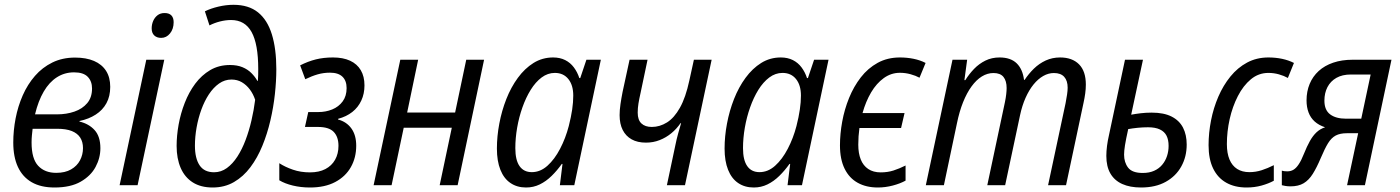

<svg xmlns="http://www.w3.org/2000/svg" viewBox="-20 -790 5974 819"><path d="M212.4 9.8Q154.3 9.8 115.2 -12.7Q76.2 -35.2 56.4 -77.9Q36.6 -120.6 36.6 -182.1Q36.6 -233.4 46.6 -285.2Q56.6 -336.9 77.1 -383.5Q97.7 -430.2 129.2 -466.3Q160.6 -502.4 203.4 -523.4Q246.1 -544.4 300.3 -544.4Q347.7 -544.4 381.1 -530Q414.6 -515.6 432.4 -487.8Q450.2 -460 450.2 -419.4Q450.2 -379.4 434.1 -349.9Q418 -320.3 388.4 -301.3Q358.9 -282.2 319.3 -273.9L318.8 -271.5Q358.9 -262.2 383.5 -235.1Q408.2 -208 408.2 -157.7Q408.2 -116.2 387.7 -77.9Q367.2 -39.6 324 -14.9Q280.8 9.8 212.4 9.8ZM219.7 -52.7Q257.8 -52.7 283.2 -67.4Q308.6 -82 321.3 -106.2Q334 -130.4 334 -158.2Q334 -184.6 322.3 -202.9Q310.5 -221.2 286.4 -231Q262.2 -240.7 224.1 -240.7H119.1Q117.7 -228.5 116.2 -213.4Q114.7 -198.2 114.7 -182.1Q114.7 -112.8 142.8 -82.8Q170.9 -52.7 219.7 -52.7ZM129.4 -302.2H222.7Q263.7 -302.2 297.6 -314Q331.5 -325.7 352.1 -350.1Q372.6 -374.5 372.6 -412.6Q372.6 -443.4 354.2 -462.4Q335.9 -481.4 295.9 -481.4Q255.4 -481.4 222.7 -460.4Q189.9 -439.5 166.5 -399.4Q143.1 -359.4 129.4 -302.2Z M490.2 0 604 -535.2H680.7L566.9 0ZM667.5 -628.4Q648.9 -628.4 637.9 -638.9Q627 -649.4 627 -668.9Q627 -685.5 633.3 -700.4Q639.6 -715.3 651.9 -724.9Q664.1 -734.4 682.1 -734.4Q701.2 -734.4 710.9 -724.4Q720.7 -714.4 720.7 -695.3Q720.7 -666.5 705.3 -647.5Q689.9 -628.4 667.5 -628.4Z M887.2 9.8Q836.4 9.8 802.2 -12Q768.1 -33.7 750.7 -73.7Q733.4 -113.8 733.4 -167.5Q733.4 -210.9 741.9 -258.5Q750.5 -306.2 768.1 -351.3Q785.6 -396.5 812.7 -432.9Q839.8 -469.2 876.7 -491Q913.6 -512.7 960.9 -512.7Q991.7 -512.7 1014.2 -503.4Q1036.6 -494.1 1052.2 -478.5Q1067.9 -462.9 1077.6 -445.3H1080.1Q1081.1 -457.5 1081.3 -471.4Q1081.5 -485.4 1081.5 -496.1Q1081.5 -602.1 1053.2 -653.3Q1024.9 -704.6 965.8 -704.6Q942.9 -704.6 918.7 -698.5Q894.5 -692.4 873.5 -681.6L854 -741.7Q878.4 -753.9 911.4 -761.7Q944.3 -769.5 976.1 -769.5Q1040.5 -769.5 1080.6 -737.3Q1120.6 -705.1 1139.6 -643.6Q1158.7 -582 1158.7 -494.6Q1158.7 -444.8 1152.6 -388.7Q1146.5 -332.5 1133.3 -275.9Q1120.1 -219.2 1099.1 -168Q1078.1 -116.7 1048.1 -76.7Q1018.1 -36.6 978 -13.4Q938 9.8 887.2 9.8ZM893.1 -55.2Q922.9 -55.2 947.8 -73.2Q972.7 -91.3 992.7 -122.3Q1012.7 -153.3 1027.6 -192.9Q1042.5 -232.4 1052.7 -276.6Q1063 -320.8 1068.4 -364.3Q1060.1 -389.2 1045.7 -408.4Q1031.2 -427.7 1011.7 -439.2Q992.2 -450.7 967.3 -450.7Q938.5 -450.7 914.3 -433.6Q890.1 -416.5 871.1 -387.7Q852.1 -358.9 838.9 -322.5Q825.7 -286.1 818.6 -246.3Q811.5 -206.5 811.5 -168.5Q811.5 -114.7 831.3 -85Q851.1 -55.2 893.1 -55.2Z M1302.2 9.8Q1263.7 9.8 1229.2 1.5Q1194.8 -6.8 1171.4 -21V-93.8Q1196.3 -77.6 1229.5 -66.2Q1262.7 -54.7 1302.2 -54.7Q1340.8 -54.7 1367.9 -68.8Q1395 -83 1409.4 -108.6Q1423.8 -134.3 1423.8 -168Q1423.8 -206.1 1403.6 -227.3Q1383.3 -248.5 1336.4 -248.5H1280.8L1294.9 -312H1337.4Q1369.6 -312 1397.2 -323.2Q1424.8 -334.5 1441.7 -357.4Q1458.5 -380.4 1458.5 -414.1Q1458.5 -445.8 1440.7 -462.9Q1422.9 -480 1387.7 -480Q1360.4 -480 1335.4 -472.9Q1310.5 -465.8 1282.2 -452.1L1260.3 -511.2Q1293.9 -528.3 1327.1 -536.6Q1360.4 -544.9 1400.4 -544.9Q1443.4 -544.9 1473.4 -531Q1503.4 -517.1 1519 -490.5Q1534.7 -463.9 1534.7 -425.8Q1534.7 -390.1 1521.2 -361.1Q1507.8 -332 1482.7 -312.3Q1457.5 -292.5 1422.4 -283.2L1421.9 -280.3Q1458.5 -270.5 1479 -241.9Q1499.5 -213.4 1499.5 -168.5Q1499.5 -117.7 1476.8 -77.4Q1454.1 -37.1 1410.2 -13.7Q1366.2 9.8 1302.2 9.8Z M1573.7 0 1687.5 -535.2H1763.7L1716.8 -310.1H1921.4L1968.8 -535.2H2044.9L1932.1 0H1855.5L1907.2 -245.1H1702.1L1650.4 0Z M2224.1 9.8Q2185.5 9.8 2157.5 -9.3Q2129.4 -28.3 2114.5 -65.7Q2099.6 -103 2099.6 -156.2Q2099.6 -208.5 2109.9 -262.9Q2120.1 -317.4 2139.9 -367.7Q2159.7 -418 2189 -458Q2218.3 -498 2255.9 -521.5Q2293.5 -544.9 2339.4 -544.9Q2368.7 -544.9 2390.9 -533.7Q2413.1 -522.5 2428 -502.4Q2442.9 -482.4 2451.2 -457H2455.1L2481.4 -535.2H2543L2429.7 0H2368.2L2379.4 -90.8H2376.5Q2356.4 -62.5 2333 -39.6Q2309.6 -16.6 2282.5 -3.4Q2255.4 9.8 2224.1 9.8ZM2248.5 -55.7Q2284.7 -55.7 2315.2 -83Q2345.7 -110.4 2369.1 -155.3Q2392.6 -200.2 2406.2 -252.4Q2416 -291 2420.7 -322.8Q2425.3 -354.5 2425.3 -382.3Q2425.3 -426.8 2404.3 -452.9Q2383.3 -479 2346.7 -479Q2316.4 -479 2290.3 -459.5Q2264.2 -439.9 2243.7 -406.7Q2223.1 -373.5 2208.5 -332Q2193.8 -290.5 2186 -245.6Q2178.2 -200.7 2178.2 -158.2Q2178.2 -106.9 2196.3 -81.3Q2214.4 -55.7 2248.5 -55.7Z M2824.7 0 2860.8 -170.4Q2865.7 -195.3 2872.6 -220Q2879.4 -244.6 2885.3 -264.6H2882.8Q2866.7 -240.7 2844 -221.9Q2821.3 -203.1 2793.9 -192.4Q2766.6 -181.6 2735.4 -181.6Q2699.2 -181.6 2674.3 -195.6Q2649.4 -209.5 2636.2 -235.6Q2623 -261.7 2623 -298.8Q2623 -320.3 2626.7 -345.7Q2630.4 -371.1 2635.7 -397.9L2665.5 -535.2H2742.2L2712.4 -393.6Q2706.5 -367.7 2703.4 -348.4Q2700.2 -329.1 2700.2 -309.6Q2700.2 -278.3 2716.1 -263.4Q2731.9 -248.5 2760.3 -248.5Q2794.4 -248.5 2825.2 -267.8Q2856 -287.1 2880.4 -330.6Q2904.8 -374 2920.4 -446.3L2939.9 -535.2H3015.6L2901.9 0Z M3195.3 9.8Q3156.7 9.8 3128.7 -9.3Q3100.6 -28.3 3085.7 -65.7Q3070.8 -103 3070.8 -156.2Q3070.8 -208.5 3081.1 -262.9Q3091.3 -317.4 3111.1 -367.7Q3130.9 -418 3160.2 -458Q3189.5 -498 3227.1 -521.5Q3264.6 -544.9 3310.5 -544.9Q3339.8 -544.9 3362.1 -533.7Q3384.3 -522.5 3399.2 -502.4Q3414.1 -482.4 3422.4 -457H3426.3L3452.6 -535.2H3514.2L3400.9 0H3339.4L3350.6 -90.8H3347.7Q3327.6 -62.5 3304.2 -39.6Q3280.8 -16.6 3253.7 -3.4Q3226.6 9.8 3195.3 9.8ZM3219.7 -55.7Q3255.9 -55.7 3286.4 -83Q3316.9 -110.4 3340.3 -155.3Q3363.8 -200.2 3377.4 -252.4Q3387.2 -291 3391.8 -322.8Q3396.5 -354.5 3396.5 -382.3Q3396.5 -426.8 3375.5 -452.9Q3354.5 -479 3317.9 -479Q3287.6 -479 3261.5 -459.5Q3235.4 -439.9 3214.8 -406.7Q3194.3 -373.5 3179.7 -332Q3165 -290.5 3157.2 -245.6Q3149.4 -200.7 3149.4 -158.2Q3149.4 -106.9 3167.5 -81.3Q3185.5 -55.7 3219.7 -55.7Z M3724.6 9.8Q3674.8 9.8 3638.7 -10.3Q3602.5 -30.3 3582.8 -70.3Q3563 -110.4 3563 -169.9Q3563 -218.8 3572.5 -271Q3582 -323.2 3601.8 -372.1Q3621.6 -420.9 3651.9 -460Q3682.1 -499 3723.9 -522Q3765.6 -544.9 3818.8 -544.9Q3849.1 -544.9 3877.4 -539.1Q3905.8 -533.2 3928.2 -521.5L3902.3 -458.5Q3886.2 -467.3 3864 -473.4Q3841.8 -479.5 3818.8 -479.5Q3781.2 -479.5 3750 -457Q3718.8 -434.6 3695.8 -395.8Q3672.9 -356.9 3659.2 -307.6H3838.4L3823.7 -244.1H3646Q3643.6 -226.6 3642.3 -208.7Q3641.1 -190.9 3641.1 -172.9Q3641.1 -136.2 3651.6 -109.9Q3662.1 -83.5 3683.6 -69.1Q3705.1 -54.7 3736.8 -54.7Q3766.1 -54.7 3791.3 -62.7Q3816.4 -70.8 3842.8 -84V-19.5Q3819.8 -6.8 3788.1 1.5Q3756.3 9.8 3724.6 9.8Z M3929.2 0 4043 -535.2H4105.5L4093.8 -448.2H4097.7Q4113.8 -474.1 4135 -496.1Q4156.2 -518.1 4183.3 -531.5Q4210.4 -544.9 4243.7 -544.9Q4291 -544.9 4316.7 -520Q4342.3 -495.1 4348.1 -449.2H4350.6Q4367.7 -475.1 4390.1 -497.1Q4412.6 -519 4440.7 -532Q4468.8 -544.9 4502 -544.9Q4553.7 -544.9 4582.8 -515.6Q4611.8 -486.3 4611.8 -429.2Q4611.8 -410.6 4609.1 -391.1Q4606.4 -371.6 4602.1 -352.1L4527.3 0H4450.7L4525.4 -350.1Q4529.3 -370.1 4531.7 -386.7Q4534.2 -403.3 4534.2 -416Q4534.2 -445.8 4519.5 -462.2Q4504.9 -478.5 4475.6 -478.5Q4452.1 -478.5 4429.9 -465.8Q4407.7 -453.1 4388.7 -429.7Q4369.6 -406.2 4354.7 -372.8Q4339.8 -339.4 4331.1 -298.3L4267.6 0H4191.4L4266.6 -354Q4270.5 -373 4272.2 -388.4Q4273.9 -403.8 4273.9 -414.6Q4273.9 -444.8 4260.5 -461.7Q4247.1 -478.5 4217.8 -478.5Q4191.9 -478.5 4168.2 -463.9Q4144.5 -449.2 4124.3 -421.4Q4104 -393.6 4088.1 -354Q4072.3 -314.5 4062 -264.2L4006.3 0Z M4847.2 9.8Q4800.3 9.8 4767.1 -5.1Q4733.9 -20 4716.6 -49.8Q4699.2 -79.6 4699.2 -125Q4699.2 -144.5 4702.1 -167.5Q4705.1 -190.4 4710 -211.4L4778.8 -535.2H4855.5L4805.2 -300.8Q4823.2 -304.2 4845.7 -306.9Q4868.2 -309.6 4892.6 -309.6Q4944.8 -309.6 4977.8 -292.7Q5010.7 -275.9 5026.4 -245.4Q5042 -214.8 5042 -173.3Q5042 -121.6 5019 -80.1Q4996.1 -38.6 4952.6 -14.4Q4909.2 9.8 4847.2 9.8ZM4854.5 -52.2Q4882.3 -52.2 4903.1 -61.5Q4923.8 -70.8 4937.5 -87.2Q4951.2 -103.5 4958 -124.3Q4964.8 -145 4964.8 -168Q4964.8 -193.4 4956.1 -210.9Q4947.3 -228.5 4927.7 -237.8Q4908.2 -247.1 4877 -247.1Q4855 -247.1 4833 -244.9Q4811 -242.7 4792.5 -239.3Q4782.7 -195.3 4778.8 -170.7Q4774.9 -146 4774.9 -130.4Q4774.9 -97.2 4792.2 -74.7Q4809.6 -52.2 4854.5 -52.2Z M5297.4 9.8Q5247.1 9.8 5210.7 -10.7Q5174.3 -31.2 5154.8 -71.3Q5135.3 -111.3 5135.3 -170.9Q5135.3 -223.1 5145.8 -276.4Q5156.2 -329.6 5177 -377.7Q5197.8 -425.8 5228.5 -463.6Q5259.3 -501.5 5299.8 -523.2Q5340.3 -544.9 5390.6 -544.9Q5420.9 -544.9 5448.7 -539.1Q5476.6 -533.2 5499.5 -521.5L5473.6 -457.5Q5457 -466.8 5435.3 -472.9Q5413.6 -479 5390.6 -479Q5348.6 -479 5315.9 -451.9Q5283.2 -424.8 5260.3 -380.1Q5237.3 -335.4 5225.3 -282Q5213.4 -228.5 5213.4 -175.3Q5213.4 -136.2 5224.6 -109.6Q5235.8 -83 5257.3 -69.3Q5278.8 -55.7 5309.6 -55.7Q5336.4 -55.7 5362.1 -64Q5387.7 -72.3 5413.6 -85.4V-19Q5391.1 -6.8 5361.3 1.5Q5331.5 9.8 5297.4 9.8Z M5484.9 4.9Q5472.7 4.9 5463.1 3.2Q5453.6 1.5 5447.8 0V-62Q5452.1 -60.5 5458.3 -59.8Q5464.4 -59.1 5471.2 -59.1Q5486.3 -59.1 5497.8 -66.2Q5509.3 -73.2 5520 -89.4Q5530.8 -105.5 5542 -133.8Q5554.7 -165.5 5567.4 -188.2Q5580.1 -210.9 5595.7 -225.6Q5611.3 -240.2 5632.3 -247.1Q5605.5 -255.9 5587.9 -271.7Q5570.3 -287.6 5561.8 -310.3Q5553.2 -333 5553.2 -361.8Q5553.2 -399.9 5566.4 -431.9Q5579.6 -463.9 5605 -487.1Q5630.4 -510.3 5667 -522.7Q5703.6 -535.2 5750 -535.2H5915.5L5802.2 0H5726.1L5773.4 -221.7H5725.1Q5696.3 -221.7 5677.7 -211.9Q5659.2 -202.1 5645 -179.2Q5630.9 -156.2 5613.8 -115.7Q5596.7 -75.2 5579.8 -48.3Q5563 -21.5 5540.8 -8.3Q5518.6 4.9 5484.9 4.9ZM5721.7 -283.7H5786.6L5826.7 -472.2H5742.2Q5705.6 -472.2 5680.4 -457.8Q5655.3 -443.4 5642.3 -418.2Q5629.4 -393.1 5629.4 -360.8Q5629.4 -320.3 5654.1 -302Q5678.7 -283.7 5721.7 -283.7Z"/></svg>

Font: Open Sans SemiCondensed
Style: Italic
Weight: 400
Width: 4
Italic angle: -12°
Designer: Monotype Design Team
Foundry: Monotype Imaging Inc.
Version: Version 3.000